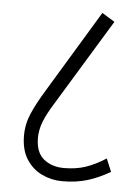

<svg xmlns="http://www.w3.org/2000/svg" viewBox="-48 -670 508 709"><g transform="rotate(5 205.5 -316.0)"><path d="M209 0Q169 0 133.5 -17Q98 -34 76 -68.5Q54 -103 54 -156Q54 -199 71.5 -239Q89 -279 121 -331L303 -632L350 -603L154 -281Q129 -241 117.5 -211Q106 -181 106 -152Q106 -98 136 -73.5Q166 -49 211 -49Q256 -49 291.5 -61Q327 -73 366 -98L386 -50Q345 -26 303.5 -13Q262 0 209 0Z"/></g></svg>

Font: Noto Sans ExtraCondensed Light
Style: Italic
Weight: 300
Width: 2
Italic angle: -12°
Designer: Monotype Design Team
Foundry: Monotype Imaging Inc.
Version: Version 2.013; ttfautohint (v1.8.4.7-5d5b)